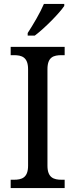

<svg xmlns="http://www.w3.org/2000/svg" viewBox="-20 -951 381 971"><path d="M120 -784V-771H156C208 -810 282 -886 305 -921V-931H202C183 -886 148 -827 120 -784ZM34 0H307V-42H292C252 -42 220 -52 220 -113V-601C220 -663 251 -672 292 -672H307V-714H34V-672H50C89 -672 122 -663 122 -601V-113C122 -51 89 -42 50 -42H34Z"/></svg>

Font: Noto Serif Devanagari SemiCondensed
Style: Regular
Weight: 400
Width: 4
Designer: Universal Thirst, Indian Type Foundry and the Monotype Design Team
Foundry: Monotype Imaging Inc.
Version: Version 2.004